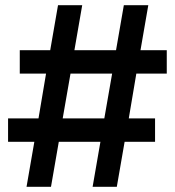

<svg xmlns="http://www.w3.org/2000/svg" viewBox="-20 -718 672 738"><path d="M366 -173H206L176 0H82L112 -173H11V-263H128L157 -435H56V-525H173L203 -698H296L266 -525H426L456 -698H550L520 -525H621V-435H504L475 -263H576V-173H459L429 0H336ZM381 -263 411 -435H251L221 -263Z"/></svg>

Font: IBM Plex Sans Arabic
Style: Bold
Weight: 700
Designer: Mike Abbink, Paul van der Laan, Pieter van Rosmalen, Wael Morcos, Khajak Apelian
Foundry: Bold Monday
Version: Version 1.2